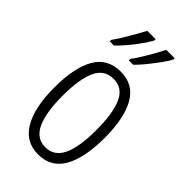

<svg xmlns="http://www.w3.org/2000/svg" viewBox="-241 -831 905 905"><g transform="rotate(45 212.0 -378.0)"><path d="M380 -267Q380 -134 339 -62Q298 10 213 10Q129 10 86.5 -62.5Q44 -135 44 -268Q44 -401 85 -471.5Q126 -542 213 -542Q298 -542 339 -470.5Q380 -399 380 -267ZM99 -268Q99 -155 126.5 -96.5Q154 -38 213 -38Q271 -38 298.5 -94.5Q326 -151 326 -267Q326 -376 300 -435Q274 -494 213 -494Q152 -494 125.5 -436.5Q99 -379 99 -268ZM348 -758Q339 -740 318 -711Q297 -682 273.5 -653Q250 -624 231 -606H202V-616Q218 -637 235.5 -666Q253 -695 268.5 -722.5Q284 -750 292 -766H348ZM221 -758Q211 -739 191.5 -711Q172 -683 148 -654.5Q124 -626 103 -606H75V-616Q92 -639 109 -667.5Q126 -696 141 -722.5Q156 -749 165 -766H221Z"/></g></svg>

Font: Noto Sans Sinhala UI ExtraCondensed Light
Style: Regular
Weight: 300
Width: 2
Designer: Jelle Bosma - Monotype Design Team
Foundry: Monotype Imaging Inc.
Version: Version 2.006; ttfautohint (v1.8.4.7-5d5b)